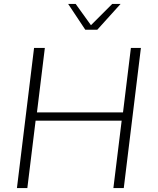

<svg xmlns="http://www.w3.org/2000/svg" viewBox="-20 -954 801 974"><path d="M412.6 -803.2 325.7 -934.1H363.8L441.4 -826.2L549.3 -934.1H591.8L473.6 -803.2ZM65.9 0 152.8 -710.9H207.5L167.5 -383.8H604L644 -710.9H694.8L607.9 0H555.2L597.2 -341.8H160.6L118.7 0Z"/></svg>

Font: Muli
Style: ExtraLightItalic
Weight: 200
Italic angle: -7°
Designer: Vernon Adams
Foundry: newtypography
Version: Version 2.0; ttfautohint (v1.00rc1.2-2d82) -l 8 -r 50 -G 200